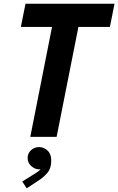

<svg xmlns="http://www.w3.org/2000/svg" viewBox="-20 -740 639 1038"><path d="M143.7 0 265.3 -614.6H407.9L286.1 0ZM92.8 -594.4 117.8 -719.7H599.1L574.1 -594.4ZM124.2 278.1 100.4 241.2 157.7 205.6Q166.2 200 179.3 191.9Q192.3 183.9 202.3 171.5Q212.4 159.1 211.9 141.7H222.8Q224.3 152 216.9 163.8Q209.5 175.5 190.4 175.5Q168.8 175.5 149.1 157.9Q129.4 140.3 129.4 113.7Q129.4 89.3 147.5 72.2Q165.7 55.2 191.3 55.2Q216.6 55.2 236.9 73.8Q257.1 92.5 257.1 128.5Q257.1 170 235.9 194.9Q214.6 219.7 186.5 237.2Z"/></svg>

Font: Reddit Sans
Style: Italic
Weight: 400
Italic angle: -11.25°
Designer: Stephen Hutchings
Version: Version 1.013